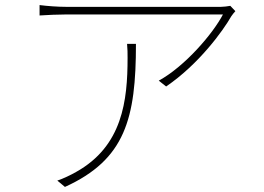

<svg xmlns="http://www.w3.org/2000/svg" viewBox="-20 -719 1040 757"><path d="M908 -675 888 -696C878 -694 861 -692 851 -692C783 -692 274 -692 241 -692C208 -692 167 -695 136 -699V-658C167 -660 208 -662 241 -662C273 -662 780 -662 859 -662C820 -587 710 -458 606 -401L635 -378C764 -466 859 -597 892 -655C897 -663 903 -669 908 -675ZM516 -546H481C483 -526 483 -508 483 -491C483 -322 463 -143 280 -41C261 -30 228 -14 206 -7L236 18C474 -90 516 -252 516 -546Z"/></svg>

Font: Noto Sans CJK SC Thin
Style: Regular
Weight: 100
Designer: Ryoko NISHIZUKA 西塚涼子 (kana, bopomofo & ideographs); Paul D. Hunt (Latin, Greek & Cyrillic); Sandoll Communications 산돌커뮤니
Foundry: Adobe
Version: Version 2.004;hotconv 1.0.118;makeotfexe 2.5.65603